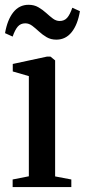

<svg xmlns="http://www.w3.org/2000/svg" viewBox="-26 -762 345 782"><path d="M25.5 0V-31L91.5 -44V-452L26 -471V-501.5L165.5 -531.5H179.5L198.5 -516V-43.5L264.5 -31V0ZM-5.5 -627Q4 -681.5 28.2 -712Q52.5 -742.5 90.5 -742.5Q113 -742.5 130.2 -732.5Q147.5 -722.5 161.8 -709.5Q176 -696.5 189.2 -686.5Q202.5 -676.5 217 -676.5Q236 -676.5 247.5 -689.5Q259 -702.5 268.5 -730.5L299.5 -716.5Q290.5 -662 266 -631.2Q241.5 -600.5 203.5 -600.5Q181 -600.5 164 -610.5Q147 -620.5 133 -633.5Q119 -646.5 105.5 -656.8Q92 -667 77 -667Q58 -667 46.5 -653.8Q35 -640.5 25.5 -613Z"/></svg>

Font: Merriweather 96pt Medium
Style: Regular
Weight: 500
Version: Version 2.100